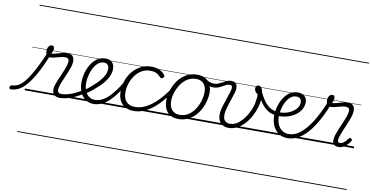

<svg xmlns="http://www.w3.org/2000/svg" viewBox="-298 -1355 4251 2200"><g transform="rotate(10 1827.5 -255.0)"><path d="M-159 17Q-170 17 -174 9.5Q-178 2 -176 -7Q-174 -16 -166 -23.5Q-158 -31 -146 -31Q-111 -31 -75.5 -51.5Q-40 -72 -1 -120.5Q38 -169 83.5 -253Q129 -337 183 -463L219 -438Q164 -306 115 -218Q66 -130 21 -78.5Q-24 -27 -68.5 -5Q-113 17 -159 17ZM411 17Q383 17 363.5 7Q344 -3 333.5 -21.5Q323 -40 323 -65.5Q323 -91 333 -122Q340 -144 353 -174.5Q366 -205 381 -239.5Q396 -274 410 -308.5Q424 -343 432 -374Q444 -419 433 -436Q422 -453 394 -453Q368 -453 337 -445Q306 -437 275.5 -429Q245 -421 218 -421Q203 -421 191.5 -429Q180 -437 174.5 -452.5Q169 -468 169 -490Q169 -508 175 -524Q181 -540 193 -550Q205 -560 221 -560Q235 -560 242 -551Q249 -542 249 -528Q249 -517 244 -500.5Q239 -484 229 -467Q247 -467 268.5 -472.5Q290 -478 314.5 -485.5Q339 -493 364 -498.5Q389 -504 412 -504Q443 -504 463 -490Q483 -476 489 -446Q495 -416 483 -367Q475 -339 461 -304.5Q447 -270 432 -235Q417 -200 404 -169Q391 -138 385 -115Q372 -72 381 -51.5Q390 -31 425 -31Q435 -31 439 -23.5Q443 -16 441 -7Q439 2 431.5 9.5Q424 17 411 17ZM0 475H568V485H0ZM0 -20H568V0H0ZM0 -505H568V-500H0ZM0 -995H568V-985H0Z M409 17Q397 17 393 9.5Q389 2 392 -7Q395 -16 403.5 -23.5Q412 -31 425 -31Q473 -31 533 -52.5Q593 -74 659 -117Q666 -122 672.5 -119Q679 -116 683 -108Q687 -100 686 -92Q685 -84 677 -79Q626 -46 577.5 -24.5Q529 -3 486.5 7Q444 17 409 17ZM567 475V485ZM567 -20V0ZM567 -505V-500ZM567 -995V-985Z M657 -113Q686 -129 712.5 -149.5Q739 -170 762 -192Q804 -227 835 -262.5Q866 -298 883.5 -334.5Q901 -371 901 -406Q901 -436 886 -453Q871 -470 841 -470Q830 -470 825.5 -477Q821 -484 822.5 -494Q824 -504 832 -511.5Q840 -519 853 -519Q888 -519 911 -505.5Q934 -492 945 -469Q956 -446 956 -414Q956 -371 936 -327.5Q916 -284 879 -241Q842 -198 790 -156Q765 -133 736 -112Q707 -91 677 -73ZM568 475H1012V485H568ZM568 -20H1012V0H568ZM568 -505H1012V-500H568ZM568 -995H1012V-985H568Z M803 18Q770 18 742 7Q714 -4 692.5 -24Q671 -44 656 -71.5Q641 -99 633.5 -132.5Q626 -166 626 -204Q626 -253 640 -308Q654 -363 682.5 -411Q711 -459 753.5 -489Q796 -519 853 -519Q863 -519 866.5 -511.5Q870 -504 868 -494Q866 -484 859 -477Q852 -470 842 -470Q802 -470 771.5 -443Q741 -416 720.5 -374.5Q700 -333 690 -288Q680 -243 680 -205Q680 -168 688.5 -136Q697 -104 714 -80.5Q731 -57 756 -44Q781 -31 814 -31Q864 -31 913.5 -61.5Q963 -92 1015 -155.5Q1067 -219 1123 -316Q1127 -323 1136 -322Q1145 -321 1151 -314Q1157 -307 1153 -298Q1108 -216 1065 -156Q1022 -96 978.5 -57.5Q935 -19 892 -0.5Q849 18 803 18ZM1012 475V485ZM1012 -20V0ZM1012 -505V-500ZM1012 -995V-985Z M1275 17Q1182 17 1134 -36Q1086 -89 1086 -177Q1086 -243 1107.5 -304.5Q1129 -366 1169 -414Q1209 -462 1264.5 -490.5Q1320 -519 1387 -519Q1443 -519 1484 -498.5Q1525 -478 1545 -447Q1551 -438 1549 -431Q1547 -424 1537 -415Q1526 -408 1518 -408Q1510 -408 1503 -416Q1484 -439 1456.5 -454.5Q1429 -470 1380 -470Q1326 -470 1282 -444.5Q1238 -419 1206.5 -376Q1175 -333 1158.5 -281Q1142 -229 1142 -176Q1142 -134 1156.5 -101Q1171 -68 1202 -49.5Q1233 -31 1281 -31Q1292 -31 1296.5 -23.5Q1301 -16 1300 -6.5Q1299 3 1292.5 10Q1286 17 1275 17ZM1012 475H1547V485H1012ZM1012 -20H1547V0H1012ZM1012 -505H1547V-500H1012ZM1012 -995H1547V-985H1012Z M1274 17Q1265 17 1260.5 10Q1256 3 1256.5 -6.5Q1257 -16 1263 -23.5Q1269 -31 1280 -31Q1344 -31 1408 -64.5Q1472 -98 1535 -161Q1598 -224 1657 -313Q1662 -321 1671.5 -318.5Q1681 -316 1686.5 -308.5Q1692 -301 1685 -292Q1622 -194 1554.5 -125Q1487 -56 1416.5 -19.5Q1346 17 1274 17ZM1547 475V485ZM1547 -20V0ZM1547 -505V-500ZM1547 -995V-985Z M1791 19Q1735 19 1696.5 -4.5Q1658 -28 1638.5 -70.5Q1619 -113 1619 -168Q1619 -223 1638 -284Q1657 -345 1695 -398.5Q1733 -452 1789.5 -485.5Q1846 -519 1922 -519Q1977 -519 2015 -496.5Q2053 -474 2073 -433.5Q2093 -393 2093 -339Q2093 -298 2081.5 -249.5Q2070 -201 2046.5 -153.5Q2023 -106 1986.5 -67Q1950 -28 1901.5 -4.5Q1853 19 1791 19ZM1797 -31Q1856 -31 1901 -61Q1946 -91 1975.5 -138Q2005 -185 2020 -237Q2035 -289 2035 -334Q2035 -376 2021.5 -406Q2008 -436 1981 -452.5Q1954 -469 1915 -469Q1857 -469 1812.5 -440Q1768 -411 1737.5 -364.5Q1707 -318 1691 -266.5Q1675 -215 1675 -171Q1675 -128 1689.5 -96.5Q1704 -65 1731 -48Q1758 -31 1797 -31ZM1547 475H2148V485H1547ZM1547 -20H2148V0H1547ZM1547 -505H2148V-500H1547ZM1547 -995H2148V-985H1547Z M2122 -407Q2106 -407 2087 -412Q2068 -417 2050.5 -426Q2033 -435 2019 -446Q2011 -453 2009 -461.5Q2007 -470 2010 -477Q2013 -484 2019.5 -486Q2026 -488 2035 -481Q2063 -462 2084.5 -456.5Q2106 -451 2125 -451Q2152 -451 2175.5 -461Q2199 -471 2221 -484Q2243 -497 2265.5 -507Q2288 -517 2313 -517Q2322 -517 2326 -509.5Q2330 -502 2328.5 -493Q2327 -484 2320.5 -476.5Q2314 -469 2304 -469Q2285 -469 2265 -460Q2245 -451 2223.5 -438Q2202 -425 2176.5 -416Q2151 -407 2122 -407ZM2149 475V485ZM2149 -20V0ZM2149 -505V-500ZM2149 -995V-985Z M2375 19Q2333 19 2304.5 1.5Q2276 -16 2262 -47.5Q2248 -79 2249.5 -122.5Q2251 -166 2268 -217L2326 -395Q2338 -433 2333.5 -451Q2329 -469 2305 -469Q2294 -469 2289 -476.5Q2284 -484 2285.5 -493Q2287 -502 2294 -509.5Q2301 -517 2314 -517Q2338 -517 2355 -508Q2372 -499 2379.5 -482Q2387 -465 2386.5 -440.5Q2386 -416 2376 -385L2322 -219Q2310 -179 2305.5 -145Q2301 -111 2307 -85.5Q2313 -60 2332 -45Q2351 -30 2385 -30Q2423 -30 2458 -50.5Q2493 -71 2523.5 -105.5Q2554 -140 2578 -182.5Q2602 -225 2616.5 -269Q2631 -313 2634 -353Q2637 -369 2638.5 -384.5Q2640 -400 2639 -417Q2617 -431 2607.5 -447Q2598 -463 2598 -481Q2598 -497 2608 -508Q2618 -519 2634 -519Q2647 -519 2657.5 -509.5Q2668 -500 2675 -483Q2682 -466 2686 -443Q2690 -420 2690 -392Q2690 -343 2675 -287Q2660 -231 2632.5 -177Q2605 -123 2566 -78.5Q2527 -34 2479 -7.5Q2431 19 2375 19ZM2148 475H2752V485H2148ZM2148 -20H2752V0H2148ZM2148 -505H2752V-500H2148ZM2148 -995H2752V-985H2148Z M2878 -218Q2828 -223 2786 -251Q2744 -279 2708 -329Q2672 -379 2640 -448Q2634 -461 2641 -469Q2648 -477 2659 -477Q2670 -477 2675 -466Q2703 -406 2733.5 -361.5Q2764 -317 2800.5 -291.5Q2837 -266 2883 -261Q2892 -260 2896.5 -252.5Q2901 -245 2900 -236.5Q2899 -228 2893.5 -222.5Q2888 -217 2878 -218ZM2752 475H2777V485H2752ZM2752 -20H2777V0H2752ZM2752 -505H2777V-500H2752ZM2752 -995H2777V-985H2752Z M2883 -260Q2927 -254 2972 -262Q3017 -270 3055.5 -291.5Q3094 -313 3117.5 -344Q3141 -375 3141 -413Q3141 -441 3124.5 -455.5Q3108 -470 3080 -470Q3069 -470 3065 -477Q3061 -484 3062.5 -494Q3064 -504 3072 -511.5Q3080 -519 3094 -519Q3117 -519 3135.5 -512Q3154 -505 3168 -492.5Q3182 -480 3189.5 -462.5Q3197 -445 3197 -424Q3197 -375 3171.5 -334Q3146 -293 3101 -264Q3056 -235 2999.5 -222.5Q2943 -210 2880 -216ZM2777 475H3252V485H2777ZM2777 -20H3252V0H2777ZM2777 -505H3252V-500H2777ZM2777 -995H3252V-985H2777Z M3062 18Q3025 18 2994.5 7Q2964 -4 2940.5 -24.5Q2917 -45 2900.5 -73.5Q2884 -102 2875.5 -136.5Q2867 -171 2867 -210Q2867 -249 2876 -291.5Q2885 -334 2903 -374.5Q2921 -415 2948 -447.5Q2975 -480 3011 -499.5Q3047 -519 3093 -519Q3103 -519 3107 -511.5Q3111 -504 3109 -494Q3107 -484 3099.5 -477Q3092 -470 3081 -470Q3042 -470 3012 -444Q2982 -418 2961.5 -378Q2941 -338 2931 -293.5Q2921 -249 2921 -212Q2921 -173 2930.5 -140Q2940 -107 2959 -82.5Q2978 -58 3006 -44.5Q3034 -31 3071 -31Q3135 -31 3198.5 -80Q3262 -129 3323 -224.5Q3384 -320 3442 -458Q3445 -466 3453 -467.5Q3461 -469 3469 -465Q3477 -461 3481.5 -454Q3486 -447 3482 -438Q3421 -287 3354 -185.5Q3287 -84 3214 -33Q3141 18 3062 18ZM3252 475H3265V485H3252ZM3252 -20H3265V0H3252ZM3252 -505H3265V-500H3252ZM3252 -995H3265V-985H3252Z M3655 16Q3629 16 3612.5 7Q3596 -2 3589 -19.5Q3582 -37 3584 -61.5Q3586 -86 3596 -117Q3604 -142 3617 -173.5Q3630 -205 3645 -240Q3660 -275 3674 -309Q3688 -343 3696 -374Q3708 -419 3697 -436Q3686 -453 3658 -453Q3634 -453 3602.5 -445Q3571 -437 3539 -428.5Q3507 -420 3481 -420Q3466 -420 3455 -428.5Q3444 -437 3438.5 -452.5Q3433 -468 3433 -490Q3433 -508 3439 -524Q3445 -540 3457 -550Q3469 -560 3485 -560Q3499 -560 3506 -551Q3513 -542 3513 -528Q3513 -517 3508.5 -500.5Q3504 -484 3495 -467Q3521 -468 3550.5 -477Q3580 -486 3612 -495Q3644 -504 3676 -504Q3707 -504 3727 -490Q3747 -476 3753 -446Q3759 -416 3747 -367Q3739 -340 3726 -306Q3713 -272 3697.5 -236.5Q3682 -201 3668.5 -167.5Q3655 -134 3646 -108Q3633 -68 3638 -50Q3643 -32 3663 -32Q3681 -32 3697 -42Q3713 -52 3728 -68Q3743 -84 3754 -99Q3759 -106 3765 -108.5Q3771 -111 3781 -105Q3792 -98 3793 -91Q3794 -84 3789 -76Q3778 -57 3758 -35.5Q3738 -14 3712 1Q3686 16 3655 16ZM3264 475H3832V485H3264ZM3264 -20H3832V0H3264ZM3264 -505H3832V-500H3264ZM3264 -995H3832V-985H3264Z"/></g></svg>

Font: Playwrite SK Guides
Style: Regular
Weight: 400
Designer: Veronika Burian, José Scaglione
Foundry: TypeTogether
Version: Version 1.003